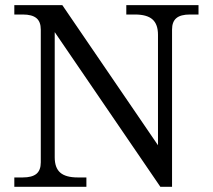

<svg xmlns="http://www.w3.org/2000/svg" viewBox="-20 -720 820 740"><path d="M190.9 -113.8Q190.9 -73.2 212.2 -54.7Q233.4 -36.1 279.8 -36.1H313V0H35.2V-36.1H67.9Q103.5 -36.1 120.4 -50Q137.2 -64 137.2 -94.2V-606Q137.2 -636.2 120.4 -650.1Q103.5 -664.1 67.9 -664.1H35.2V-700.2H220.2L588.9 -160.2V-585.9Q588.9 -626.5 567.6 -645.3Q546.4 -664.1 500 -664.1H466.8V-700.2H745.1V-664.1H711.9Q676.3 -664.1 659.7 -650.1Q643.1 -636.2 643.1 -606V0H598.1L190.9 -596.2Z"/></svg>

Font: LT Superior Serif
Style: Regular
Weight: 400
Designer: Daniel Lyons
Foundry: LyonsType
Version: Version 2.120;FEAKit 1.0